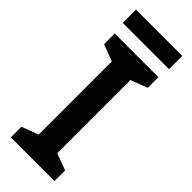

<svg xmlns="http://www.w3.org/2000/svg" viewBox="-281 -901 933 933"><g transform="rotate(45 185.0 -434.5)"><path d="M344 -869H26V-778H344ZM335 0V-73L249 -105V-608L335 -641V-714H35V-641L121 -608V-105L35 -73V0Z"/></g></svg>

Font: Noto Sans Bengali UI SemiBold
Style: Regular
Weight: 600
Designer: Jelle Bosma - Monotype Design Team
Foundry: Monotype Imaging Inc.
Version: Version 2.003